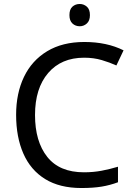

<svg xmlns="http://www.w3.org/2000/svg" viewBox="-20 -935 672 965"><path d="M403 -645Q288 -645 222 -568Q156 -491 156 -357Q156 -224 217.5 -146.5Q279 -69 402 -69Q449 -69 491 -77Q533 -85 573 -97V-19Q533 -4 490.5 3Q448 10 389 10Q280 10 207 -35Q134 -80 97.5 -163Q61 -246 61 -358Q61 -466 100.5 -548.5Q140 -631 217 -677.5Q294 -724 404 -724Q517 -724 601 -682L565 -606Q532 -621 491.5 -633Q451 -645 403 -645ZM381 -915Q401 -915 416.5 -901.5Q432 -888 432 -859Q432 -831 416.5 -817Q401 -803 381 -803Q359 -803 344 -817Q329 -831 329 -859Q329 -888 344 -901.5Q359 -915 381 -915Z"/></svg>

Font: Noto Sans Masaram Gondi
Style: Regular
Weight: 400
Designer: Ek Type & Mukund Gokhale
Foundry: Ek Type
Version: Version 1.004; ttfautohint (v1.8.4.7-5d5b)